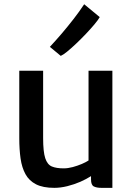

<svg xmlns="http://www.w3.org/2000/svg" viewBox="-20 -898 648 926"><path d="M242 8Q187.5 8 154 -9Q120.5 -26 103 -57.8Q85.5 -89.5 79.2 -133.5Q73 -177.5 73 -231V-557H188V-232Q188 -166 198.2 -135Q208.5 -104 230.2 -95Q252 -86 287 -86Q307.5 -86 330.8 -92.2Q354 -98.5 374.5 -107.2Q395 -116 407 -124V-557H522V8H469Q446 8 432.5 1.2Q419 -5.5 419 -33V-48.5Q397 -34.5 368 -21.5Q338 -8.5 305 -0.2Q272 8 242 8ZM273 -628.5 220.5 -672Q248.5 -702 277.8 -736.2Q307 -770.5 335 -806.5Q363 -842.5 386 -877.5L461 -815.5Q453.5 -802 435.5 -780.5Q417.5 -759 394.5 -734.8Q371.5 -710.5 347.5 -687.8Q323.5 -665 303.8 -649Q284 -633 273 -628.5Z"/></svg>

Font: Koeln Type Sans
Style: Regular
Weight: 400
Designer: Eben Sorkin
Foundry: Eben Sorkin
Version: Version 2.001